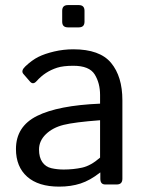

<svg xmlns="http://www.w3.org/2000/svg" viewBox="-20 -711 561 740"><path d="M241.7 -605.5Q219.7 -605.5 219.7 -627.4V-669.4Q219.7 -691.4 241.7 -691.4H283.7Q305.7 -691.4 305.7 -669.4V-627.4Q305.7 -605.5 283.7 -605.5ZM41.5 -136.7Q41.5 -223.6 122.8 -264.2Q204.1 -304.7 365.7 -311.5V-344.7Q365.7 -390.6 345 -424.1Q324.2 -457.5 262.7 -457.5Q223.6 -457.5 200.2 -450Q176.8 -442.4 157.5 -429.9Q138.2 -417.5 120.6 -397.9Q107.4 -383.3 95.7 -396.5L70.3 -425.8Q59.6 -438 77.6 -455.1Q103.5 -479.5 127.9 -491.7Q152.3 -503.9 188.7 -512.5Q225.1 -521 262.7 -521Q364.7 -521 408.2 -468.5Q451.7 -416 451.7 -324.7V-22Q451.7 0 429.7 0H385.7Q366.7 0 366.7 -22V-45.9H365.7Q327.1 -15.6 290.3 -3.7Q253.4 8.3 208 8.3Q127.9 8.3 84.7 -30Q41.5 -68.4 41.5 -136.7ZM130.4 -134.8Q130.4 -104.5 143.1 -86.2Q155.8 -67.9 178.2 -62.7Q200.7 -57.6 225.1 -57.6Q262.7 -57.6 296.4 -64.9Q330.1 -72.3 365.7 -103.5V-247.6Q267.1 -240.2 225.1 -229.7Q183.1 -219.2 156.7 -193.6Q130.4 -168 130.4 -134.8Z"/></svg>

Font: Istok Web
Style: Regular
Weight: 400
Designer: Andrey V. Panov
Foundry: Andrey V. Panov
Version: Version 1.0.2g